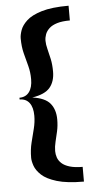

<svg xmlns="http://www.w3.org/2000/svg" viewBox="-56 -700 448 870"><g transform="rotate(-5 168.0 -265.0)"><path d="M290 135Q213 135 167 121Q121 107 98.5 86Q76 65 68.5 43.5Q61 22 61 7Q61 -30 69 -62Q77 -94 84.5 -123.5Q92 -153 92 -182Q92 -220 76.5 -240.5Q61 -261 32 -261V-269Q61 -269 76.5 -290Q92 -311 92 -348Q92 -380 84.5 -408.5Q77 -437 69 -467.5Q61 -498 61 -537Q61 -552 68.5 -573.5Q76 -595 98.5 -616Q121 -637 167 -651Q213 -665 290 -665V-598Q255 -598 232 -591Q209 -584 196 -572Q183 -560 177.5 -545.5Q172 -531 172 -516Q172 -499 177.5 -478Q183 -457 188.5 -431.5Q194 -406 194 -374Q194 -329 171 -301.5Q148 -274 90 -265Q148 -257 171 -229Q194 -201 194 -156Q194 -128 188.5 -103Q183 -78 177.5 -56Q172 -34 172 -14Q172 1 177 15.5Q182 30 195 42Q208 54 231.5 61Q255 68 290 68Z"/></g></svg>

Font: Smooch Sans Thin
Style: Bold
Weight: 700
Version: Version 1.010